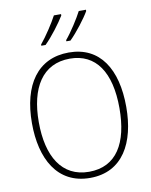

<svg xmlns="http://www.w3.org/2000/svg" viewBox="-102 -1025 874 1109"><g transform="rotate(-10 335.5 -470.5)"><path d="M480 -943V-951H438C417 -910 371 -838 337 -798V-791H361C402 -831 457 -903 480 -943ZM334 -943V-951H292C270 -909 225 -840 190 -798V-791H215C257 -832 310 -903 334 -943ZM612 -358C612 -581 521 -725 339 -725C157 -725 59 -585 59 -359C59 -152 143 10 336 10C528 10 612 -149 612 -358ZM99 -359C99 -558 177 -689 339 -689C491 -689 572 -569 572 -358C572 -153 497 -26 336 -26C177 -26 99 -157 99 -359Z"/></g></svg>

Font: Noto Sans Thai Looped SemiCondensed ExtraLight
Style: Regular
Weight: 200
Width: 4
Designer: Sasikarn Vongin, Ben Mitchell
Foundry: The Fontpad Ltd
Version: Version 1.001